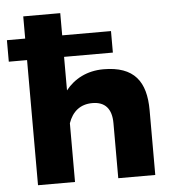

<svg xmlns="http://www.w3.org/2000/svg" viewBox="-68 -778 749 827"><g transform="rotate(-5 306.0 -365.0)"><path d="M63 0H223V-254C240 -303 274 -332 327 -332C381 -332 410 -301 410 -238V0H570V-280C570 -404 520 -473 387 -473C316 -473 260 -443 223 -396V-541H434V-634H223V-730H63V-634H-16V-541H63Z"/></g></svg>

Font: FIGSv2-sans-serif ExtraBold
Style: Regular
Weight: 800
Designer: Matt McInerney, Pablo Impallari, Rodrigo Fuenzalida,Mirko Velimirovic
Foundry: Matt McInerney, Pablo Impallari, Rodrigo Fuenzalida
Version: Version 4.021;hotconv 1.0.109;makeotfexe 2.5.65596